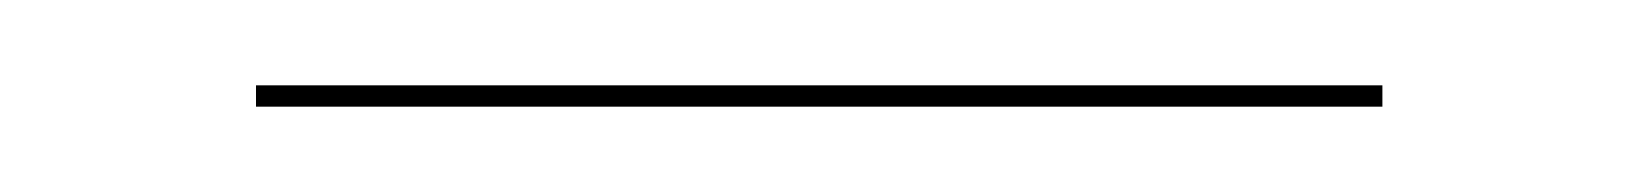

<svg xmlns="http://www.w3.org/2000/svg" viewBox="-20 -304 384 45"><path d="M304 -279H40V-284H304Z"/></svg>

Font: Hepta Slab Hairline
Style: Regular
Weight: 400
Designer: Michael LaGattuta
Foundry: Michael LaGattuta
Version: Version 1.100; ttfautohint (v1.8) -l 8 -r 50 -G 200 -x 14 -D